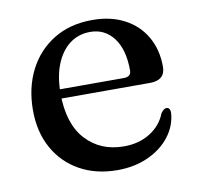

<svg xmlns="http://www.w3.org/2000/svg" viewBox="-62 -541 635 616"><g transform="rotate(-10 256.0 -233.0)"><path d="M474 -290Q474 -268.5 461.5 -257.2Q449 -246 424.5 -246H106V-276H344.5Q368 -276 368 -296.5Q368 -365 339.2 -402.8Q310.5 -440.5 263 -440.5Q225 -440.5 196.2 -418.8Q167.5 -397 151.5 -357.2Q135.5 -317.5 135.5 -263Q135.5 -163.5 183 -111.8Q230.5 -60 307 -60Q356.5 -60 392.8 -83Q429 -106 443.5 -144Q449.5 -151.5 453.5 -154.5Q457.5 -157.5 462 -157.5Q468.5 -157.5 471.5 -152Q474.5 -146.5 474 -139Q471 -97.5 444.5 -63.2Q418 -29 373.8 -8.8Q329.5 11.5 273.5 11.5Q204 11.5 151.2 -17.8Q98.5 -47 68.8 -100Q39 -153 39 -224.5Q39 -297.5 68 -354.5Q97 -411.5 150.2 -444.2Q203.5 -477 276.5 -477Q337 -477 381.5 -453.2Q426 -429.5 450 -387.2Q474 -345 474 -290Z"/></g></svg>

Font: Fraunces 28pt
Style: Regular
Weight: 400
Version: Version 1.000;[b76b70a41]